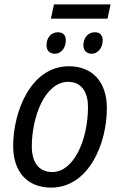

<svg xmlns="http://www.w3.org/2000/svg" viewBox="-20 -846 546 875"><path d="M212 -761H470L484 -826H226ZM230 -601C257 -601 280 -626 280 -662C280 -685 268 -699 244 -699C211 -699 192 -672 192 -640C192 -615 207 -601 230 -601ZM398 -601C424 -601 448 -626 448 -662C448 -685 436 -699 412 -699C380 -699 360 -672 360 -640C360 -615 376 -601 398 -601ZM213 9C383 9 467 -189 467 -353C467 -472 402 -544 294 -544C119 -544 40 -335 40 -181C40 -62 105 9 213 9ZM219 -62C158 -62 125 -104 125 -179C125 -312 184 -473 291 -473C356 -473 381 -419 381 -360C381 -202 313 -62 219 -62Z"/></svg>

Font: Noto Sans SemiCondensed
Style: Italic
Weight: 400
Width: 4
Italic angle: -12°
Designer: Monotype Design Team
Foundry: Monotype Imaging Inc.
Version: Version 2.013